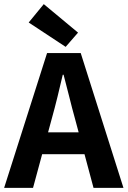

<svg xmlns="http://www.w3.org/2000/svg" viewBox="-25 -910 618 930"><path d="M-5 0 203 -653H366L573 0H428L338 -336Q324 -386 310.5 -441Q297 -496 283 -548H279Q267 -496 253.5 -441Q240 -386 226 -336L135 0ZM127 -163V-269H439V-163ZM293 -683 114 -801 187 -890 353 -752Z"/></svg>

Font: Assistant ExtraLight
Style: Bold
Weight: 700
Version: Version 3.000